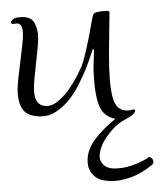

<svg xmlns="http://www.w3.org/2000/svg" viewBox="-20 -226 301 351"><path d="M150.9 -100.1Q150.9 -103.5 151.1 -108.4Q151.4 -113.3 151.4 -118.2Q151.4 -123 151.6 -126.7Q151.9 -130.4 151.9 -131.8Q151.9 -135.3 150.6 -136.2Q149.4 -137.2 147.9 -130.9Q147 -128.9 144 -119.6Q141.1 -110.4 135.7 -97.4Q130.4 -84.5 122.8 -69.6Q115.2 -54.7 105 -42.2Q94.7 -29.8 82 -21.5Q69.3 -13.2 54.2 -13.2Q31.2 -13.2 21.7 -25.6Q12.2 -38.1 12.2 -63Q12.2 -70.3 13.7 -84.2Q15.1 -98.1 17.1 -113Q19 -127.9 20.5 -141.4Q22 -154.8 22 -162.1Q22 -183.1 11.2 -183.1Q8.8 -183.1 6.8 -182.6Q4.9 -182.1 3.9 -182.1Q0 -182.1 0 -186Q0 -187.5 4.2 -191.2Q8.3 -194.8 22 -194.8Q37.6 -194.8 43.7 -183.1Q49.8 -171.4 49.8 -155.8Q49.8 -148.9 48.6 -136.5Q47.4 -124 45.9 -110.4Q44.4 -96.7 43.2 -84.2Q42 -71.8 42 -65.9Q42 -47.4 48.1 -39.8Q54.2 -32.2 64.9 -32.2Q75.2 -32.2 85.2 -40.3Q95.2 -48.3 103.8 -59.8Q112.3 -71.3 118.7 -83.5Q125 -95.7 128.9 -104Q132.8 -114.7 135.7 -127.4Q138.7 -140.1 141.4 -153.1Q144 -166 146 -177.7Q147.9 -189.5 149.9 -198.2Q150.9 -202.6 159.2 -204.3Q167.5 -206.1 175.8 -206.1Q180.2 -206.1 180.2 -203.1Q180.2 -190.9 179.7 -169.9Q179.2 -148.9 179.2 -127Q179.2 -72.3 185.8 -48.1Q192.4 -23.9 211.9 -23.9Q216.3 -23.9 219.5 -24.9Q222.7 -25.9 225.1 -25.9Q227.1 -25.9 227.1 -23.9Q227.1 -21.5 224.1 -17.8Q221.2 -14.2 206.1 -5.9Q197.8 -1.5 189.9 6.3Q182.1 14.2 175.8 23.2Q169.4 32.2 165.8 41.7Q162.1 51.3 162.1 59.1Q162.1 68.8 169.2 75.4Q176.3 82 189 82Q204.6 82 220.5 76.7Q236.3 71.3 250 63Q250.5 60.5 253.2 61Q255.9 61.5 258.1 64Q260.3 66.4 260.5 69.8Q260.7 73.2 256.8 76.2Q238.3 91.3 219.5 98.1Q200.7 105 184.1 105Q176.8 105 168.9 103.5Q161.1 102.1 154.8 97.7Q148.4 93.3 144.3 85.9Q140.1 78.6 140.1 66.9Q140.1 47.4 154.3 28.3Q168.5 9.3 190.9 -8.8Q168.9 -12.7 160.6 -34.2Q152.3 -55.7 150.9 -100.1Z"/></svg>

Font: Stalemate
Style: Regular
Weight: 400
Designer: Astigmatic (AOETI)
Foundry: Astigmatic (AOETI)
Version: Version 001.000